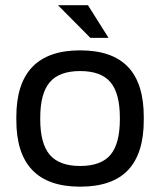

<svg xmlns="http://www.w3.org/2000/svg" viewBox="-20 -700 608 729"><path d="M42 -255.9Q42 -508.8 284.2 -508.8Q406.2 -508.8 466.1 -445.8Q525.9 -382.8 525.9 -255.9V-244.1Q525.9 -117.2 466.1 -54.2Q406.2 8.8 284.2 8.8Q42 8.8 42 -244.1ZM132.8 -247.1Q132.8 -154.8 168.9 -112.3Q205.1 -69.8 284.2 -69.8Q363.8 -69.8 399.4 -112.1Q435.1 -154.3 435.1 -247.1V-252.9Q435.1 -345.7 399.4 -387.9Q363.8 -430.2 284.2 -430.2Q205.1 -430.2 168.9 -387.7Q132.8 -345.2 132.8 -252.9ZM200.2 -680.2H314L392.1 -556.2H323.2Z"/></svg>

Font: LT Wave Text
Style: Regular
Weight: 400
Designer: Daniel Lyons
Version: Version 2.5 (Glyphs App)